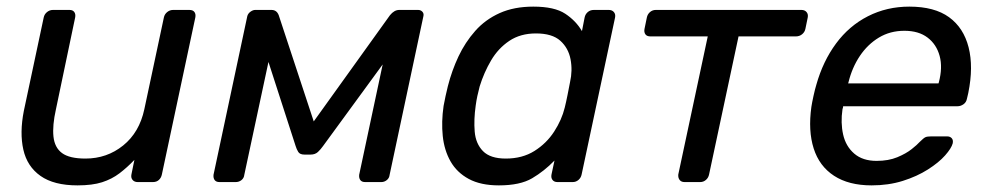

<svg xmlns="http://www.w3.org/2000/svg" viewBox="-20 -550 2980 580"><path d="M214 10Q143 10 102.5 -18.5Q62 -47 50.5 -98Q39 -149 52 -215L112 -497Q114 -507 122 -513.5Q130 -520 140 -520H190Q200 -520 204.5 -513.5Q209 -507 207 -497L149 -220Q138 -171 141.5 -137.5Q145 -104 167.5 -87.5Q190 -71 238 -71Q303 -71 352 -110.5Q401 -150 416 -220L475 -497Q477 -507 485 -513.5Q493 -520 503 -520H552Q563 -520 567.5 -513.5Q572 -507 570 -497L469 -23Q467 -13 460 -6.5Q453 0 442 0H396Q386 0 380.5 -6.5Q375 -13 377 -23L386 -67Q364 -44 341 -26.5Q318 -9 288.5 0.5Q259 10 214 10Z M643 0Q633 0 628.5 -6Q624 -12 625 -22L727 -501Q729 -509 736.5 -514.5Q744 -520 751 -520H800Q816 -520 822 -504L942 -140L901 -146L1158 -504Q1171 -520 1186 -520H1243Q1251 -520 1256 -514.5Q1261 -509 1259 -501L1157 -22Q1156 -12 1148.5 -6Q1141 0 1132 0H1083Q1073 0 1068.5 -6Q1064 -12 1065 -22L1150 -421H1184L956 -109Q949 -99 940.5 -91Q932 -83 918 -83H900Q886 -83 881 -91Q876 -99 873 -109L777 -406L800 -405L718 -22Q717 -12 709.5 -6Q702 0 692 0Z M1487 10Q1432 10 1396 -9.5Q1360 -29 1341 -62.5Q1322 -96 1317.5 -139Q1313 -182 1320 -230Q1323 -246 1326 -260Q1329 -274 1333 -290Q1345 -337 1365 -379.5Q1385 -422 1415.5 -456.5Q1446 -491 1489.5 -510.5Q1533 -530 1591 -530Q1655 -530 1687.5 -508.5Q1720 -487 1738 -456L1746 -497Q1748 -507 1755.5 -513.5Q1763 -520 1774 -520H1819Q1829 -520 1834.5 -513.5Q1840 -507 1838 -497L1737 -23Q1735 -13 1727.5 -6.5Q1720 0 1710 0H1664Q1654 0 1649 -6.5Q1644 -13 1646 -23L1655 -65Q1624 -33 1587.5 -11.5Q1551 10 1487 10ZM1508 -71Q1558 -71 1594.5 -94Q1631 -117 1654 -152.5Q1677 -188 1686 -225Q1690 -241 1694.5 -263.5Q1699 -286 1702 -302Q1710 -337 1703.5 -371Q1697 -405 1672.5 -427Q1648 -449 1599 -449Q1552 -449 1518.5 -426.5Q1485 -404 1463.5 -367.5Q1442 -331 1429 -289Q1425 -274 1422 -260Q1419 -246 1417 -231Q1411 -189 1414 -152.5Q1417 -116 1439 -93.5Q1461 -71 1508 -71Z M2048 0Q2038 0 2033 -6.5Q2028 -13 2029 -23L2118 -440H1945Q1934 -440 1929.5 -446.5Q1925 -453 1927 -463L1934 -497Q1936 -507 1943.5 -513.5Q1951 -520 1961 -520H2401Q2411 -520 2416.5 -513.5Q2422 -507 2420 -497L2413 -463Q2411 -453 2403 -446.5Q2395 -440 2384 -440H2211L2122 -23Q2120 -13 2112.5 -6.5Q2105 0 2095 0Z M2613 10Q2544 10 2499.5 -19Q2455 -48 2438 -101.5Q2421 -155 2431 -227Q2433 -240 2437.5 -260.5Q2442 -281 2446 -294Q2466 -365 2505.5 -418.5Q2545 -472 2602 -501Q2659 -530 2727 -530Q2803 -530 2847 -498Q2891 -466 2906 -407Q2921 -348 2905 -269L2901 -252Q2899 -241 2890.5 -235Q2882 -229 2872 -229H2527Q2527 -228 2526.5 -225Q2526 -222 2525 -220Q2519 -179 2527 -143.5Q2535 -108 2560.5 -86Q2586 -64 2628 -64Q2664 -64 2690.5 -75Q2717 -86 2734 -99.5Q2751 -113 2758 -121Q2770 -133 2775.5 -135.5Q2781 -138 2793 -138H2841Q2850 -138 2855 -132.5Q2860 -127 2858 -117Q2854 -102 2835 -80.5Q2816 -59 2783 -38Q2750 -17 2707 -3.5Q2664 10 2613 10ZM2542 -298H2815L2816 -301Q2828 -346 2818.5 -381Q2809 -416 2782 -436.5Q2755 -457 2712 -457Q2669 -457 2635 -436.5Q2601 -416 2577.5 -381Q2554 -346 2543 -301Z"/></svg>

Font: Rubik
Style: Italic
Weight: 400
Italic angle: -12°
Designer: Hubert and Fischer
Foundry: Hubert and Fischer
Version: Version 2.300;gftools[0.9.30]